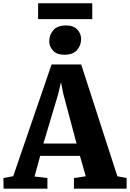

<svg xmlns="http://www.w3.org/2000/svg" viewBox="-40 -1134 780 1154"><path d="M39.5 -75 270 -746.5H448L665.5 -74.5L721 -64V0H404.5V-64L475.5 -74.5L440.5 -197H201.5L167.5 -73L245 -64V0H-18.5L-19.5 -64ZM420 -271.5 340.5 -570 326.5 -640 310 -569.5 221 -271.5ZM346.5 -805Q301.5 -805 278.8 -829.8Q256 -854.5 256 -885.5Q256 -925 280.8 -953Q305.5 -981 356 -981H357Q402.5 -981 425 -956.2Q447.5 -931.5 447.5 -900Q447.5 -861 422.8 -833Q398 -805 347.5 -805ZM514.5 -1114.5V-1019H189V-1114.5Z"/></svg>

Font: Merriweather 24pt Black
Style: Regular
Weight: 900
Designer: Eben Sorkin
Foundry: Eben Sorkin
Version: Version 2.100